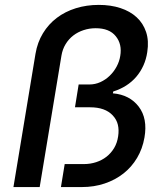

<svg xmlns="http://www.w3.org/2000/svg" viewBox="-20 -757 667 777"><path d="M123.6 -539.1Q131.4 -585.6 153.8 -622.3Q176.1 -659.1 209.9 -684.7Q243.6 -710.2 286.9 -723.7Q330.3 -737.2 380 -737.2Q427.9 -737.2 467.2 -724.4Q506.4 -711.6 532.8 -687.3Q559.3 -663 571.2 -627.5Q583.1 -592 576 -546.5Q571.7 -517 560.2 -491.7Q548.7 -466.3 531.1 -445.8Q513.5 -425.4 490.1 -410.5Q466.6 -395.6 438.2 -386.7L436.8 -379.3Q471.2 -376.4 497.3 -362.7Q523.4 -349.1 541.5 -325.3Q578.1 -277.3 564.6 -200.3Q556.8 -155.2 534.8 -118.1Q512.8 -81 479.6 -54.9Q446.4 -28.8 403.6 -14.4Q360.8 0 311.4 0H226.6L241.8 -93H319.6Q345.5 -93 369 -100.7Q392.4 -108.3 410.9 -122.7Q429.3 -137.1 441.8 -157.8Q454.2 -178.6 458.1 -205.3Q462 -231.2 457 -252.1Q452.1 -273.1 436.1 -290.1Q405.5 -322.8 344.8 -322.8H283.4L298.3 -415.1H341.3Q365.1 -415.1 386.2 -424.7Q407.3 -434.3 424 -450.5Q440.7 -466.6 451.9 -487.4Q463.1 -508.2 466.6 -530.5Q474.8 -578.1 448.5 -610.4Q422.6 -642.8 367.2 -642.8Q341.6 -642.8 318.4 -635.1Q295.1 -627.5 276.6 -613.3Q258.2 -599.1 245.6 -578.5Q233 -557.9 228.7 -532L140.6 0H34.4Z"/></svg>

Font: Inter P Medium
Style: Italic
Weight: 500
Italic angle: 9.39999°
Designer: Rasmus Andersson
Foundry: rsms
Version: Version 3.018;git-588b23468